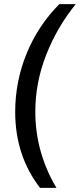

<svg xmlns="http://www.w3.org/2000/svg" viewBox="-20 -765 389 935"><path d="M175 150Q54 -7 54 -220Q54 -368 109.5 -504Q165 -640 269 -745H349Q258 -633 205 -498Q152 -363 152 -221Q152 -23 255 150Z"/></svg>

Font: Plus Jakarta Sans Medium
Style: Italic
Weight: 500
Italic angle: -8°
Designer: Gumpita Rahayu
Foundry: Tokotype
Version: Version 2.071; ttfautohint (v1.8.4.7-5d5b);gftools[0.9.29]